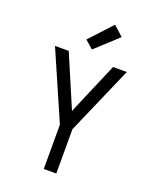

<svg xmlns="http://www.w3.org/2000/svg" viewBox="-176 -1083 952 1181"><g transform="rotate(20 300.0 -492.0)"><path d="M259 0V-290L65 -735H155L300 -395L445 -735H535L341 -290V0ZM286 -792 233 -838 368 -984 432 -926Z"/></g></svg>

Font: Monocode
Style: Regular
Weight: 400
Designer: Belleve Invis
Foundry: Belleve Invis
Version: Version 16.1.0; ttfautohint (v1.8.4)